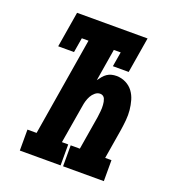

<svg xmlns="http://www.w3.org/2000/svg" viewBox="-133 -841 866 947"><g transform="rotate(20 300.0 -367.5)"><path d="M77 0V-110H125L210 -625H175L162 -548H79L110 -735H480L449 -548H366L379 -625H343L315 -456Q323 -467 331.5 -477.5Q340 -488 351 -495.5Q362 -503 374.5 -506Q387 -509 400 -509Q426 -509 449 -497.5Q472 -486 486.5 -466.5Q501 -447 508 -422.5Q515 -398 517.5 -372.5Q520 -347 517.5 -320Q515 -293 511 -267L485 -110H518V0H304V-110H352L381 -285Q382 -293 383 -301.5Q384 -310 385 -318.5Q386 -327 386 -335Q386 -343 385.5 -351.5Q385 -360 383.5 -367.5Q382 -375 379 -382.5Q376 -390 369.5 -394.5Q363 -399 354 -399Q340 -399 328 -389Q316 -379 309 -366Q302 -353 298 -339.5Q294 -326 292 -312L258 -110H291V0Z"/></g></svg>

Font: Iosevka Curly Slab XBdEx
Style: Italic
Weight: 800
Width: 7
Italic angle: -9°
Monospace: yes
Designer: Belleve Invis
Foundry: Belleve Invis
Version: Version 11.1.0; ttfautohint (v1.8.3)